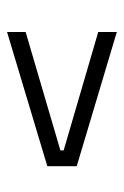

<svg xmlns="http://www.w3.org/2000/svg" viewBox="79 -590 359 558"><g transform="rotate(-90 259.0 -311.5)"><path d="M100.5 -316V-306.5L444.5 -206V-152L54.5 -268.5V-354L444.5 -471V-417Z"/></g></svg>

Font: Anek Gujarati Light
Style: Regular
Weight: 300
Designer: Mrunmayee Ghaisas (Gujarati), Yesha Goshar (Latin)
Foundry: Ek Type
Version: Version 1.003